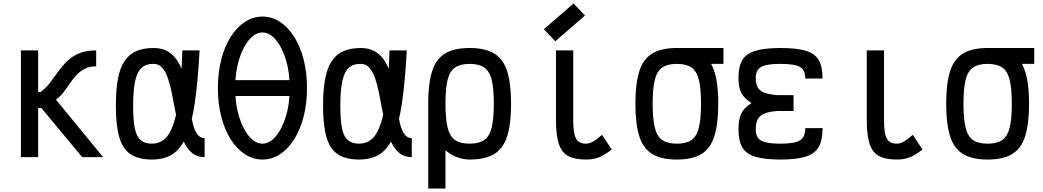

<svg xmlns="http://www.w3.org/2000/svg" viewBox="-20 -910 6040 1112"><path d="M101 0V-618H201V-377H215Q247 -401 271 -432.5Q295 -464 318 -496.5Q341 -529 369.5 -556.5Q398 -584 438 -601Q478 -618 537 -618V-526Q499 -526 471 -511.5Q443 -497 422 -474Q401 -451 383 -424.5Q365 -398 346 -373.5Q327 -349 304 -333L577 0H456L219 -285H201V0Z M1165 -110V0Q1123 0 1094.5 -22.5Q1066 -45 1047.5 -83.5Q1029 -122 1016.5 -170Q1004 -218 994.5 -269.5Q985 -321 975.5 -369Q966 -417 953 -455.5Q940 -494 920 -517Q900 -540 870 -540Q828 -541 802 -519Q776 -497 763.5 -444Q751 -391 751 -298Q751 -214 761 -166Q771 -118 795 -98Q819 -78 860 -78Q901 -78 931.5 -103Q962 -128 983.5 -188.5Q1005 -249 1018 -353.5Q1031 -458 1036 -618H1136Q1126 -435 1108 -313Q1090 -191 1058.5 -119Q1027 -47 978.5 -16.5Q930 14 860 14Q782 14 736 -17Q690 -48 670.5 -116.5Q651 -185 651 -298Q651 -389 663 -453Q675 -517 701.5 -556.5Q728 -596 769.5 -614Q811 -632 870 -632Q921 -632 955.5 -610Q990 -588 1012 -550.5Q1034 -513 1047 -467Q1060 -421 1067.5 -371Q1075 -321 1081.5 -275Q1088 -229 1097.5 -191.5Q1107 -154 1123 -132Q1139 -110 1165 -110Z M1500 14Q1445 14 1398 -17Q1351 -48 1316 -103.5Q1281 -159 1261.5 -234.5Q1242 -310 1242 -400Q1242 -490 1261.5 -565.5Q1281 -641 1316 -696.5Q1351 -752 1398 -783Q1445 -814 1500 -814Q1555 -814 1602 -783Q1649 -752 1684 -696.5Q1719 -641 1738.5 -565.5Q1758 -490 1758 -400Q1758 -310 1738.5 -234.5Q1719 -159 1684 -103.5Q1649 -48 1602 -17Q1555 14 1500 14ZM1500 -78Q1541 -78 1577 -120Q1613 -162 1635.5 -235Q1658 -308 1658 -400Q1658 -492 1635.5 -565Q1613 -638 1577 -680Q1541 -722 1500 -722Q1459 -722 1423 -680Q1387 -638 1364.5 -565Q1342 -492 1342 -400Q1342 -308 1364.5 -235Q1387 -162 1423 -120Q1459 -78 1500 -78ZM1290 -354V-446H1715V-354Z M2365 -110V0Q2323 0 2294.5 -22.5Q2266 -45 2247.5 -83.5Q2229 -122 2216.5 -170Q2204 -218 2194.5 -269.5Q2185 -321 2175.5 -369Q2166 -417 2153 -455.5Q2140 -494 2120 -517Q2100 -540 2070 -540Q2028 -541 2002 -519Q1976 -497 1963.5 -444Q1951 -391 1951 -298Q1951 -214 1961 -166Q1971 -118 1995 -98Q2019 -78 2060 -78Q2101 -78 2131.5 -103Q2162 -128 2183.5 -188.5Q2205 -249 2218 -353.5Q2231 -458 2236 -618H2336Q2326 -435 2308 -313Q2290 -191 2258.5 -119Q2227 -47 2178.5 -16.5Q2130 14 2060 14Q1982 14 1936 -17Q1890 -48 1870.5 -116.5Q1851 -185 1851 -298Q1851 -389 1863 -453Q1875 -517 1901.5 -556.5Q1928 -596 1969.5 -614Q2011 -632 2070 -632Q2121 -632 2155.5 -610Q2190 -588 2212 -550.5Q2234 -513 2247 -467Q2260 -421 2267.5 -371Q2275 -321 2281.5 -275Q2288 -229 2297.5 -191.5Q2307 -154 2323 -132Q2339 -110 2365 -110Z M2700 14Q2659 14 2616.5 -4Q2574 -22 2538.5 -60.5Q2503 -99 2481.5 -160.5Q2460 -222 2460 -309Q2460 -426 2482.5 -497Q2505 -568 2557.5 -600Q2610 -632 2700 -632Q2790 -632 2842.5 -600Q2895 -568 2917.5 -497Q2940 -426 2940 -309Q2940 -193 2917.5 -121.5Q2895 -50 2842.5 -18Q2790 14 2700 14ZM2460 182V-308H2560V182ZM2700 -78Q2754 -78 2784.5 -99Q2815 -120 2827.5 -170.5Q2840 -221 2840 -309Q2840 -398 2827.5 -448Q2815 -498 2784.5 -519Q2754 -540 2700 -540Q2646 -540 2615.5 -519Q2585 -498 2572.5 -448Q2560 -398 2560 -309Q2560 -221 2572.5 -170.5Q2585 -120 2615.5 -99Q2646 -78 2700 -78Z M3374 14Q3308 14 3270 -7Q3232 -28 3216 -78Q3200 -128 3200 -214V-618H3300V-214Q3300 -163 3307 -133Q3314 -103 3330 -90.5Q3346 -78 3374 -78Q3393 -78 3413 -89Q3433 -100 3467 -129L3523 -44Q3480 -11 3448 1.5Q3416 14 3374 14ZM3196 -671 3130 -741 3302 -890 3368 -820Z M3900 14Q3810 14 3757.5 -18Q3705 -50 3682.5 -121.5Q3660 -193 3660 -309Q3660 -426 3682.5 -497Q3705 -568 3757.5 -600Q3810 -632 3900 -632Q3968 -632 4014 -614Q4060 -596 4087.5 -557.5Q4115 -519 4127.5 -457.5Q4140 -396 4140 -309Q4140 -193 4117.5 -121.5Q4095 -50 4042.5 -18Q3990 14 3900 14ZM3900 -78Q3954 -78 3984.5 -99Q4015 -120 4027.5 -170.5Q4040 -221 4040 -309Q4040 -398 4027.5 -448Q4015 -498 3984.5 -519Q3954 -540 3900 -540Q3846 -540 3815.5 -519Q3785 -498 3772.5 -448Q3760 -398 3760 -309Q3760 -221 3772.5 -170.5Q3785 -120 3815.5 -99Q3846 -78 3900 -78ZM3900 -540V-632H4170V-540Z M4501 14Q4409 14 4355.5 -2Q4302 -18 4279.5 -56Q4257 -94 4257 -160Q4257 -219 4273 -252Q4289 -285 4332 -313Q4289 -341 4273 -372.5Q4257 -404 4257 -459Q4257 -525 4279.5 -562.5Q4302 -600 4355.5 -616Q4409 -632 4501 -632Q4594 -632 4647 -616Q4700 -600 4722 -561.5Q4744 -523 4744 -455H4644Q4644 -504 4613.5 -522Q4583 -540 4501 -540Q4447 -540 4415.5 -532.5Q4384 -525 4370.5 -507.5Q4357 -490 4357 -459Q4357 -425 4368.5 -404Q4380 -383 4407.5 -373Q4435 -363 4482 -359H4576V-267H4482Q4435 -264 4407.5 -252.5Q4380 -241 4368.5 -219Q4357 -197 4357 -160Q4357 -129 4370.5 -111Q4384 -93 4415.5 -85.5Q4447 -78 4501 -78Q4583 -78 4613.5 -97.5Q4644 -117 4644 -168H4744Q4744 -99 4722 -59.5Q4700 -20 4647 -3Q4594 14 4501 14Z M5174 14Q5108 14 5070 -7Q5032 -28 5016 -78Q5000 -128 5000 -214V-618H5100V-214Q5100 -163 5107 -133Q5114 -103 5130 -90.5Q5146 -78 5174 -78Q5193 -78 5213 -89Q5233 -100 5267 -129L5323 -44Q5280 -11 5248 1.5Q5216 14 5174 14Z M5700 14Q5610 14 5557.5 -18Q5505 -50 5482.5 -121.5Q5460 -193 5460 -309Q5460 -426 5482.5 -497Q5505 -568 5557.5 -600Q5610 -632 5700 -632Q5768 -632 5814 -614Q5860 -596 5887.5 -557.5Q5915 -519 5927.5 -457.5Q5940 -396 5940 -309Q5940 -193 5917.5 -121.5Q5895 -50 5842.5 -18Q5790 14 5700 14ZM5700 -78Q5754 -78 5784.5 -99Q5815 -120 5827.5 -170.5Q5840 -221 5840 -309Q5840 -398 5827.5 -448Q5815 -498 5784.5 -519Q5754 -540 5700 -540Q5646 -540 5615.5 -519Q5585 -498 5572.5 -448Q5560 -398 5560 -309Q5560 -221 5572.5 -170.5Q5585 -120 5615.5 -99Q5646 -78 5700 -78ZM5700 -540V-632H5970V-540Z"/></svg>

Font: Victor Mono
Style: Bold
Weight: 700
Monospace: yes
Designer: Rune Bjørnerås
Version: Version 1.561;gftools[0.9.30]